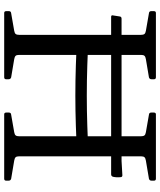

<svg xmlns="http://www.w3.org/2000/svg" viewBox="58 -840 782 939"><g transform="rotate(90 449.5 -371.0)"><path d="M63 -523Q53 -523 56 -533L61 -565Q62 -574 72 -574H768L838 -578Q847 -578 847 -568Q848 -559 847.5 -550Q847 -541 845 -532Q842 -523 833 -523ZM151 0V-742H249V0ZM151 -413Q225 -409 299.5 -406.5Q374 -404 448 -404Q522 -404 596.5 -406.5Q671 -409 745 -413V-357Q671 -353 596.5 -350.5Q522 -348 448 -348Q374 -348 299.5 -350.5Q225 -353 151 -357ZM647 0V-742H745V0ZM540 0Q531 0 531 -10V-23Q531 -33 541 -34L627 -49Q639 -51 643 -56.5Q647 -62 647 -74V-215H745V-73Q745 -61 749.5 -56Q754 -51 766 -49L855 -34Q864 -31 864 -22V-9Q864 0 854 0ZM44 0Q35 0 35 -10V-23Q35 -33 45 -34L131 -49Q143 -51 147 -56.5Q151 -62 151 -74V-215H249V-73Q249 -61 253.5 -56Q258 -51 270 -49L359 -34Q368 -31 368 -22V-9Q368 0 358 0ZM531 -732Q531 -742 540 -742H854Q864 -742 864 -733V-720Q864 -711 855 -708L766 -693Q754 -691 749.5 -686Q745 -681 745 -669V-527H647V-668Q647 -680 643 -685.5Q639 -691 627 -693L541 -708Q531 -709 531 -719ZM35 -732Q35 -742 44 -742H358Q368 -742 368 -733V-720Q368 -711 359 -708L270 -693Q258 -691 253.5 -686Q249 -681 249 -669V-527H151V-668Q151 -680 147 -685.5Q143 -691 131 -693L45 -708Q35 -709 35 -719Z"/></g></svg>

Font: Hahmlet
Style: Regular
Weight: 400
Designer: Minjoo Ham & Mark Frömberg
Foundry: hypertype
Version: Version 1.001; ttfautohint (v1.8.3)